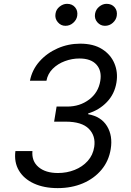

<svg xmlns="http://www.w3.org/2000/svg" viewBox="-20 -963 676 993"><path d="M278.4 9.9Q207.4 9.9 155.4 -14Q103.3 -38 77.8 -81.1Q52.2 -124.3 59.7 -181.8H147.7Q143.1 -129.6 179.3 -98.9Q215.6 -68.2 279.8 -68.2Q325.6 -68.2 365.9 -84.2Q406.2 -100.1 433.6 -130.5Q460.9 -160.9 467.3 -203.1Q475.9 -259.9 439.5 -296.9Q403.1 -333.8 319.6 -333.8H259.9L272.7 -411.9H328.1Q392.8 -411.9 440.7 -448Q488.6 -484 498.6 -544Q507.5 -596.6 479 -628.6Q450.6 -660.5 390.6 -660.5Q352.3 -660.5 315.5 -646.8Q278.8 -633.2 252.8 -607.4Q226.9 -581.7 220.2 -545.5H134.9Q146 -602.3 184.3 -645.4Q222.7 -688.6 277.9 -712.9Q333.1 -737.2 394.9 -737.2Q463.4 -737.2 508 -709Q552.6 -680.8 571.7 -635.1Q590.9 -589.5 582.4 -536.9Q572.8 -476.9 533 -435.4Q493.3 -393.8 436.1 -376.4V-372.2Q503.2 -360.4 533.6 -310.5Q563.9 -260.7 552.6 -191.8Q542.6 -130 504.6 -84.7Q466.6 -39.4 408.4 -14.7Q350.1 9.9 278.4 9.9ZM522.7 -829.5Q499.3 -829.5 483.3 -848Q467.3 -866.5 471.6 -892Q475.5 -914.4 493.3 -928.8Q511 -943.2 531.2 -943.2Q557.9 -943.2 573 -925.2Q588.1 -907.3 583.8 -880.7Q580.6 -860.4 563.4 -845Q546.2 -829.5 522.7 -829.5ZM318.2 -829.5Q294.7 -829.5 278.8 -848.5Q262.8 -867.5 267 -892Q270.2 -914.4 288.4 -928.8Q306.5 -943.2 326.7 -943.2Q353.3 -943.2 368.4 -925.2Q383.5 -907.3 379.3 -880.7Q376.1 -860.4 358.8 -845Q341.6 -829.5 318.2 -829.5Z"/></svg>

Font: Inter UI
Style: Italic
Weight: 400
Italic angle: -9.39999°
Designer: Rasmus Andersson
Foundry: rsms
Version: 3.2;8d6f07862